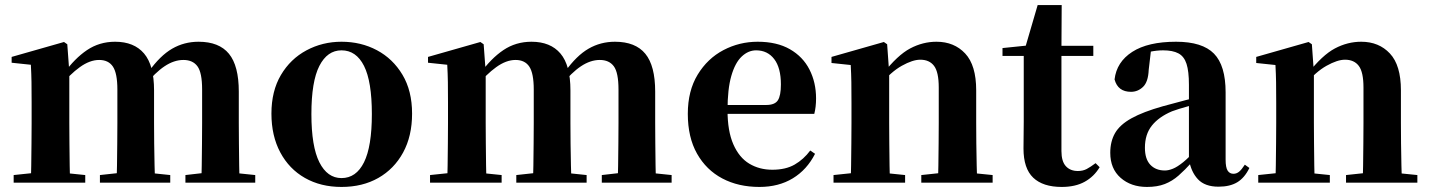

<svg xmlns="http://www.w3.org/2000/svg" viewBox="-20 -722 5651 759"><path d="M34 0V-30L139 -41H210L317 -30V0ZM102 0Q103 -26 103.5 -68Q104 -110 104.5 -156Q105 -202 105 -236V-317Q105 -366 104.5 -397.5Q104 -429 102 -466L26 -474V-497L233 -556L246 -547L254 -438V-435V-236Q254 -202 254.5 -156Q255 -110 255.5 -68Q256 -26 257 0ZM375 0V-30L476 -41H548L653 -30V0ZM440 0Q442 -26 442.5 -67.5Q443 -109 443.5 -155Q444 -201 444 -236V-368Q444 -432 426.5 -458.5Q409 -485 372 -485Q335 -485 295.5 -456.5Q256 -428 219 -382L215 -431H232Q275 -491 324 -524Q373 -557 435 -557Q510 -557 549.5 -510.5Q589 -464 589 -365V-236Q589 -201 589.5 -155Q590 -109 591 -67.5Q592 -26 593 0ZM713 0V-30L809 -41H883L989 -30V0ZM776 0Q777 -26 777.5 -67.5Q778 -109 778.5 -155Q779 -201 779 -236V-368Q779 -435 760.5 -460Q742 -485 705 -485Q668 -485 630.5 -460Q593 -435 552 -384L546 -439H568Q613 -502 660.5 -529.5Q708 -557 765 -557Q846 -557 885 -509.5Q924 -462 924 -360V-236Q924 -201 924.5 -155Q925 -109 925.5 -67.5Q926 -26 927 0Z M1330 17Q1248 17 1185.5 -18.5Q1123 -54 1088 -119.5Q1053 -185 1053 -273Q1053 -362 1090.5 -425.5Q1128 -489 1191.5 -523Q1255 -557 1330 -557Q1407 -557 1470 -523.5Q1533 -490 1571 -426.5Q1609 -363 1609 -273Q1609 -184 1573.5 -119Q1538 -54 1475.5 -18.5Q1413 17 1330 17ZM1330 -18Q1388 -18 1419 -80.5Q1450 -143 1450 -271Q1450 -400 1419 -461.5Q1388 -523 1330 -523Q1274 -523 1242.5 -461.5Q1211 -400 1211 -271Q1211 -143 1242.5 -80.5Q1274 -18 1330 -18Z M1680 0V-30L1785 -41H1856L1963 -30V0ZM1748 0Q1749 -26 1749.5 -68Q1750 -110 1750.5 -156Q1751 -202 1751 -236V-317Q1751 -366 1750.5 -397.5Q1750 -429 1748 -466L1672 -474V-497L1879 -556L1892 -547L1900 -438V-435V-236Q1900 -202 1900.5 -156Q1901 -110 1901.5 -68Q1902 -26 1903 0ZM2021 0V-30L2122 -41H2194L2299 -30V0ZM2086 0Q2088 -26 2088.5 -67.5Q2089 -109 2089.5 -155Q2090 -201 2090 -236V-368Q2090 -432 2072.5 -458.5Q2055 -485 2018 -485Q1981 -485 1941.5 -456.5Q1902 -428 1865 -382L1861 -431H1878Q1921 -491 1970 -524Q2019 -557 2081 -557Q2156 -557 2195.5 -510.5Q2235 -464 2235 -365V-236Q2235 -201 2235.5 -155Q2236 -109 2237 -67.5Q2238 -26 2239 0ZM2359 0V-30L2455 -41H2529L2635 -30V0ZM2422 0Q2423 -26 2423.5 -67.5Q2424 -109 2424.5 -155Q2425 -201 2425 -236V-368Q2425 -435 2406.5 -460Q2388 -485 2351 -485Q2314 -485 2276.5 -460Q2239 -435 2198 -384L2192 -439H2214Q2259 -502 2306.5 -529.5Q2354 -557 2411 -557Q2492 -557 2531 -509.5Q2570 -462 2570 -360V-236Q2570 -201 2570.5 -155Q2571 -109 2571.5 -67.5Q2572 -26 2573 0Z M2982 17Q2899 17 2835.5 -16.5Q2772 -50 2735.5 -114.5Q2699 -179 2699 -272Q2699 -363 2738 -427Q2777 -491 2840 -524Q2903 -557 2975 -557Q3051 -557 3102.5 -527.5Q3154 -498 3180 -447Q3206 -396 3206 -333Q3206 -299 3199 -272H2763V-307H3009Q3043 -307 3055 -325.5Q3067 -344 3067 -388Q3067 -454 3040.5 -488.5Q3014 -523 2969 -523Q2938 -523 2912 -498.5Q2886 -474 2871 -422Q2856 -370 2856 -286Q2856 -204 2879 -151.5Q2902 -99 2942 -75Q2982 -51 3033 -51Q3086 -51 3121.5 -71.5Q3157 -92 3183 -127L3202 -114Q3170 -51 3114 -17Q3058 17 2982 17Z M3275 0V-30L3380 -41H3451L3558 -30V0ZM3343 0Q3344 -26 3344.5 -68Q3345 -110 3345.5 -156Q3346 -202 3346 -236V-316Q3346 -365 3345.5 -397Q3345 -429 3343 -465L3267 -473V-497L3474 -556L3487 -547L3495 -435V-432V-236Q3495 -202 3495.5 -156Q3496 -110 3496.5 -68Q3497 -26 3498 0ZM3622 0V-30L3725 -41H3795L3904 -30V0ZM3688 0Q3689 -26 3689.5 -67.5Q3690 -109 3690.5 -155Q3691 -201 3691 -236V-376Q3691 -437 3672.5 -461.5Q3654 -486 3618 -486Q3588 -486 3545 -462Q3502 -438 3459 -386L3455 -431H3471Q3528 -504 3578 -530.5Q3628 -557 3682 -557Q3752 -557 3795.5 -510.5Q3839 -464 3839 -365V-236Q3839 -201 3839.5 -155Q3840 -109 3841 -67.5Q3842 -26 3843 0Z M4102 -501V-541H4302V-501ZM4177 17Q4103 17 4064.5 -19.5Q4026 -56 4026 -135Q4026 -164 4026.5 -188Q4027 -212 4027 -242V-501H3943V-532L4050 -543L4032 -531L4082 -702H4177L4176 -524V-514V-125Q4176 -84 4193.5 -65Q4211 -46 4241 -46Q4261 -46 4276 -54Q4291 -62 4311 -77L4327 -61Q4305 -24 4268 -3.5Q4231 17 4177 17Z M4514 17Q4451 17 4410 -19Q4369 -55 4369 -118Q4369 -163 4388 -196Q4407 -229 4453 -254.5Q4499 -280 4577 -302Q4616 -313 4666.5 -326Q4717 -339 4757 -349V-323Q4717 -313 4677 -302Q4637 -291 4613 -282Q4561 -260 4533.5 -225.5Q4506 -191 4506 -138Q4506 -93 4527.5 -70.5Q4549 -48 4585 -48Q4599 -48 4616.5 -55Q4634 -62 4657.5 -81Q4681 -100 4713 -136L4730 -81H4692Q4664 -50 4639 -28Q4614 -6 4584.5 5.5Q4555 17 4514 17ZM4797 16Q4743 16 4715.5 -13.5Q4688 -43 4680 -92V-95V-387Q4680 -440 4670.5 -469.5Q4661 -499 4638.5 -511Q4616 -523 4578 -523Q4553 -523 4526.5 -517.5Q4500 -512 4463 -498L4530 -523L4521 -446Q4519 -398 4498.5 -378.5Q4478 -359 4451 -359Q4399 -359 4386 -408Q4394 -477 4456 -517Q4518 -557 4629 -557Q4733 -557 4779 -510Q4825 -463 4825 -357V-91Q4825 -60 4833 -47.5Q4841 -35 4856 -35Q4868 -35 4878 -43Q4888 -51 4901 -71L4919 -58Q4900 -19 4871 -1.5Q4842 16 4797 16Z M4954 0V-30L5059 -41H5130L5237 -30V0ZM5022 0Q5023 -26 5023.5 -68Q5024 -110 5024.5 -156Q5025 -202 5025 -236V-316Q5025 -365 5024.5 -397Q5024 -429 5022 -465L4946 -473V-497L5153 -556L5166 -547L5174 -435V-432V-236Q5174 -202 5174.5 -156Q5175 -110 5175.5 -68Q5176 -26 5177 0ZM5301 0V-30L5404 -41H5474L5583 -30V0ZM5367 0Q5368 -26 5368.5 -67.5Q5369 -109 5369.5 -155Q5370 -201 5370 -236V-376Q5370 -437 5351.5 -461.5Q5333 -486 5297 -486Q5267 -486 5224 -462Q5181 -438 5138 -386L5134 -431H5150Q5207 -504 5257 -530.5Q5307 -557 5361 -557Q5431 -557 5474.5 -510.5Q5518 -464 5518 -365V-236Q5518 -201 5518.5 -155Q5519 -109 5520 -67.5Q5521 -26 5522 0Z"/></svg>

Font: Noto Serif KR ExtraLight ExtraBold
Style: Regular
Weight: 800
Version: Version 2.003-H1;hotconv 1.1.1;makeotfexe 2.6.0